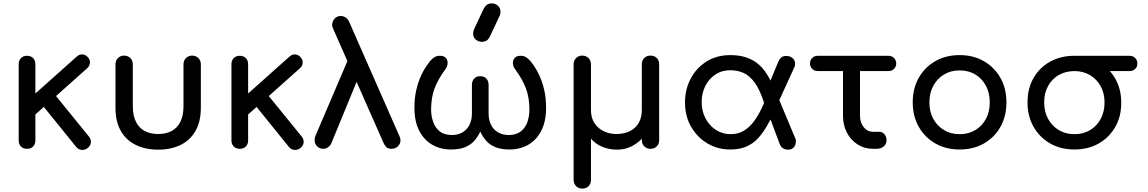

<svg xmlns="http://www.w3.org/2000/svg" viewBox="-20 -875 6753 1129"><path d="M186 -200 124 -268 431 -542Q446 -556 464.5 -555Q483 -554 496 -539Q510 -524 509 -506Q508 -488 493 -474ZM139 0Q117 0 103.5 -13.5Q90 -27 90 -49V-498Q90 -520 103.5 -533.5Q117 -547 139 -547Q161 -547 174.5 -533.5Q188 -520 188 -498V-49Q188 -27 174.5 -13.5Q161 0 139 0ZM496 -5Q480 8 460.5 6.5Q441 5 428 -11L225 -262L295 -328L503 -72Q516 -56 514.5 -37.5Q513 -19 496 -5Z M910 5Q836 5 779 -22.5Q722 -50 690.5 -105Q659 -160 659 -241V-497Q659 -519 673.5 -533.5Q688 -548 710 -548Q732 -548 746.5 -533.5Q761 -519 761 -497V-251Q761 -195 779.5 -158.5Q798 -122 831.5 -104.5Q865 -87 910 -87Q956 -87 989 -104.5Q1022 -122 1040.5 -158.5Q1059 -195 1059 -251V-497Q1059 -519 1073.5 -533.5Q1088 -548 1110 -548Q1132 -548 1146.5 -533.5Q1161 -519 1161 -497V-241Q1161 -160 1129.5 -105Q1098 -50 1041.5 -22.5Q985 5 910 5Z M1437 -200 1375 -268 1682 -542Q1697 -556 1715.5 -555Q1734 -554 1747 -539Q1761 -524 1760 -506Q1759 -488 1744 -474ZM1390 0Q1368 0 1354.5 -13.5Q1341 -27 1341 -49V-498Q1341 -520 1354.5 -533.5Q1368 -547 1390 -547Q1412 -547 1425.5 -533.5Q1439 -520 1439 -498V-49Q1439 -27 1425.5 -13.5Q1412 0 1390 0ZM1747 -5Q1731 8 1711.5 6.5Q1692 5 1679 -11L1476 -262L1546 -328L1754 -72Q1767 -56 1765.5 -37.5Q1764 -19 1747 -5Z M2283 0Q2262 0 2252.5 -9Q2243 -18 2236 -33L1938 -708Q1936 -713 1934.5 -717.5Q1933 -722 1933 -726Q1933 -749 1947 -765Q1961 -781 1984 -781Q2000 -781 2013 -771.5Q2026 -762 2033 -747L2329 -74Q2335 -61 2335 -51Q2335 -30 2320 -15Q2305 0 2283 0ZM1881 0Q1859 0 1844.5 -15Q1830 -30 1830 -51Q1830 -63 1834 -74L2067 -619L2114 -484L1929 -34Q1922 -18 1909 -9Q1896 0 1881 0Z M2632 4Q2570 4 2521.5 -24Q2473 -52 2445 -106.5Q2417 -161 2417 -241Q2417 -301 2428.5 -348.5Q2440 -396 2456 -430.5Q2472 -465 2487 -486Q2502 -507 2508 -515Q2521 -530 2534.5 -538.5Q2548 -547 2566 -547Q2592 -547 2602.5 -533.5Q2613 -520 2612 -502.5Q2611 -485 2601 -471Q2556 -410 2535.5 -355.5Q2515 -301 2515 -231Q2515 -193 2527 -158.5Q2539 -124 2565.5 -102.5Q2592 -81 2637 -81Q2673 -81 2699.5 -96.5Q2726 -112 2740.5 -140.5Q2755 -169 2755 -208V-376Q2755 -399 2768.5 -413Q2782 -427 2804 -427Q2827 -427 2840 -413Q2853 -399 2853 -376V-208Q2853 -169 2867.5 -140.5Q2882 -112 2909 -96.5Q2936 -81 2971 -81Q3016 -81 3043 -102.5Q3070 -124 3081.5 -158.5Q3093 -193 3093 -231Q3093 -301 3072.5 -355.5Q3052 -410 3007 -471Q2997 -485 2996 -502.5Q2995 -520 3006 -533.5Q3017 -547 3042 -547Q3060 -547 3073.5 -538.5Q3087 -530 3100 -515Q3106 -507 3121 -486Q3136 -465 3152 -430.5Q3168 -396 3179.5 -348.5Q3191 -301 3191 -241Q3191 -161 3163 -106.5Q3135 -52 3086.5 -24Q3038 4 2976 4Q2928 4 2895 -9Q2862 -22 2840.5 -45.5Q2819 -69 2804 -101Q2789 -69 2767.5 -45.5Q2746 -22 2713.5 -9Q2681 4 2632 4ZM2814 -629Q2794 -629 2778 -642Q2762 -655 2762 -677Q2762 -684 2763.5 -690Q2765 -696 2769 -706L2821 -817Q2831 -838 2842.5 -846.5Q2854 -855 2872 -855Q2892 -855 2907.5 -841.5Q2923 -828 2923 -806Q2923 -801 2922 -795Q2921 -789 2918 -782L2862 -663Q2852 -642 2840 -635.5Q2828 -629 2814 -629Z M3404 234Q3382 234 3367.5 219.5Q3353 205 3353 183V-497Q3353 -519 3367.5 -533.5Q3382 -548 3404 -548Q3426 -548 3440.5 -533.5Q3455 -519 3455 -497V-228Q3455 -181 3476.5 -149.5Q3498 -118 3532 -102.5Q3566 -87 3603 -87Q3651 -87 3685 -104.5Q3719 -122 3736.5 -153.5Q3754 -185 3754 -228V-497Q3754 -520 3768.5 -534Q3783 -548 3805 -548Q3828 -548 3842 -534Q3856 -520 3856 -497V-51Q3856 -29 3842 -14.5Q3828 0 3805 0Q3783 0 3768.5 -14.5Q3754 -29 3754 -51V-59Q3725 -29 3688.5 -12Q3652 5 3608 5Q3566 5 3526 -10Q3486 -25 3455 -59V183Q3455 205 3441 219.5Q3427 234 3404 234Z M4273 4Q4201 4 4141 -31Q4081 -66 4044.5 -128.5Q4008 -191 4008 -273Q4008 -349 4041 -412Q4074 -475 4134 -513Q4194 -551 4275 -551Q4384 -551 4448 -490Q4512 -429 4543 -310L4474 -267Q4448 -349 4417 -390.5Q4386 -432 4350.5 -447Q4315 -462 4274 -462Q4224 -462 4186 -436.5Q4148 -411 4127 -368.5Q4106 -326 4106 -274Q4106 -221 4129 -178Q4152 -135 4190.5 -110.5Q4229 -86 4275 -86Q4320 -86 4353.5 -106Q4387 -126 4413 -161Q4439 -196 4460 -241Q4481 -286 4500 -335L4537 -222Q4513 -175 4489.5 -134Q4466 -93 4437.5 -62Q4409 -31 4369.5 -13.5Q4330 4 4273 4ZM4614 5Q4577 5 4564 -30L4471 -279L4542 -335L4657 -60Q4659 -57 4659.5 -52Q4660 -47 4660 -45Q4660 -23 4648 -9Q4636 5 4614 5ZM4527 -208 4469 -302 4557 -513Q4564 -530 4576 -538.5Q4588 -547 4607 -546Q4629 -545 4643 -531Q4657 -517 4655 -495Q4655 -493 4654 -488Q4653 -483 4651 -480Z M5113 0Q5063 0 5023 -25.5Q4983 -51 4960 -95Q4937 -139 4937 -194V-457H4790Q4769 -457 4756 -470Q4743 -483 4743 -501Q4743 -521 4756 -534Q4769 -547 4790 -547H5203Q5224 -547 5237 -534Q5250 -521 5250 -501Q5250 -483 5237 -470Q5224 -457 5203 -457H5037V-194Q5037 -154 5059 -127Q5081 -100 5113 -100H5150Q5168 -100 5180.5 -86Q5193 -72 5193 -50Q5193 -28 5176.5 -14Q5160 0 5134 0Z M5623 4Q5542 4 5480 -31.5Q5418 -67 5382.5 -129.5Q5347 -192 5347 -273Q5347 -355 5382.5 -417.5Q5418 -480 5480 -515.5Q5542 -551 5623 -551Q5703 -551 5765 -515.5Q5827 -480 5862.5 -417.5Q5898 -355 5898 -273Q5898 -192 5863 -129.5Q5828 -67 5766 -31.5Q5704 4 5623 4ZM5623 -86Q5675 -86 5715 -110Q5755 -134 5777.5 -176Q5800 -218 5800 -273Q5800 -328 5777.5 -370.5Q5755 -413 5715 -437Q5675 -461 5623 -461Q5571 -461 5531 -437Q5491 -413 5468 -370.5Q5445 -328 5445 -273Q5445 -218 5468 -176Q5491 -134 5531 -110Q5571 -86 5623 -86Z M6298 4Q6217 4 6155 -31.5Q6093 -67 6057.5 -129.5Q6022 -192 6022 -273Q6022 -355 6057.5 -416.5Q6093 -478 6155 -512.5Q6217 -547 6298 -547Q6378 -547 6440 -511Q6502 -475 6537.5 -413.5Q6573 -352 6573 -273Q6574 -192 6538.5 -129.5Q6503 -67 6441 -31.5Q6379 4 6298 4ZM6298 -86Q6350 -86 6390 -110Q6430 -134 6452.5 -176Q6475 -218 6475 -273Q6475 -326 6452.5 -367.5Q6430 -409 6390 -433Q6350 -457 6298 -457Q6246 -457 6206 -434Q6166 -411 6143 -369.5Q6120 -328 6120 -273Q6120 -218 6143 -176Q6166 -134 6206 -110Q6246 -86 6298 -86ZM6320 -457Q6299 -457 6286 -470Q6273 -483 6273 -501Q6273 -521 6286 -534Q6299 -547 6320 -547H6621Q6642 -547 6655 -534Q6668 -521 6668 -501Q6668 -482 6655 -469.5Q6642 -457 6621 -457Z"/></svg>

Font: Comfortaa
Style: Bold
Weight: 700
Designer: Johan Aakerlund
Foundry: Johan Aakerlund
Version: Version 3.104; ttfautohint (v1.8.1.43-b0c9)